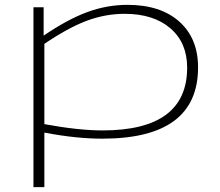

<svg xmlns="http://www.w3.org/2000/svg" viewBox="-20 -562 907 792"><path d="M118 210V-532H160V-415Q260 -483 341 -512.5Q422 -542 506 -542Q642 -542 719.5 -473Q797 -404 797 -284Q797 10 402 10Q349 10 290.5 4Q232 -2 163 -15V210ZM403 -24Q752 -24 752 -283Q752 -386 682.5 -445.5Q613 -505 494 -505Q414 -505 337 -476Q260 -447 163 -381V-50Q233 -37 293.5 -30.5Q354 -24 403 -24Z"/></svg>

Font: Georama ExtraExtended ExtraLight
Style: Regular
Weight: 200
Width: 8
Designer: Jean-Baptiste Levee
Foundry: Production Type
Version: Version 1.000